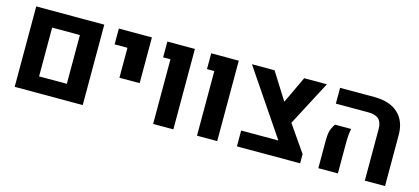

<svg xmlns="http://www.w3.org/2000/svg" viewBox="-52 -966 2942 1348"><g transform="rotate(15 1419.5 -292.0)"><path d="M81.1 0V-584.5H575.7V0ZM227.5 -115.2H429.2V-469.7H227.5Z M774.9 -252V-469.7H681.6V-584.5H921.9V-252Z M1087.4 0V-469.7H1034.2V-584.5H1234.4V0Z M1406.2 0V-469.7H1353V-584.5H1553.2V0Z M1696.3 0V-115.2H1966.8L1648.9 -584.5H1813.5L1971.2 -333.5L2155.8 -66.9V0ZM2002.4 -220.2 1912.1 -336.9 2028.8 -584.5H2193.8Z M2626 0V-376.5Q2626 -423.8 2601.8 -446.8Q2577.6 -469.7 2527.8 -469.7H2289.6V-584.5H2538.1Q2650.9 -584.5 2711.9 -528.6Q2772.9 -472.7 2772.9 -369.6V0ZM2288.1 0V-200.2Q2288.1 -259.8 2300.8 -287.4Q2313.5 -314.9 2322.3 -325.7H2439.5Q2435.1 -306.6 2432.6 -279.8Q2430.2 -252.9 2430.2 -215.8V0Z"/></g></svg>

Font: Heebo
Style: Bold
Weight: 700
Designer: Oded Ezer
Foundry: Ezer Type House
Version: Version 3.100